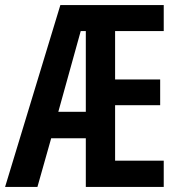

<svg xmlns="http://www.w3.org/2000/svg" viewBox="-23 -734 707 754"><path d="M620 0H314V-191H178L124 0H-3L214 -714H620V-612H429V-422H606V-321H429V-103H620ZM206 -295H314V-612H294Z"/></svg>

Font: Noto Sans Thai Looped ExtraCondensed SemiBold
Style: Regular
Weight: 600
Width: 2
Designer: Sasikarn Vongin, Ben Mitchell
Foundry: The Fontpad Ltd
Version: Version 1.001; ttfautohint (v1.8.4.7-5d5b)